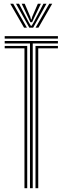

<svg xmlns="http://www.w3.org/2000/svg" viewBox="-20 -990 330 1010"><path d="M137.7 0V-761.3H4.7V-774.2H284.7V-761.3H152.2V0ZM108.7 0V-735.6H4.7V-748.5H123.2V0ZM166.7 0V-748.5H284.7V-735.6H181.2V0ZM4.7 -787.1V-800H284.7V-787.1ZM34.1 -970.2H49.6L121.6 -844.4H106.5ZM64.3 -970.2H80.2L129.6 -876L142.1 -854.7H146.6L159.1 -876L208.5 -970.2H224.4L154.4 -844.4H134.3ZM94.1 -970.2H110L139.1 -902.4L143 -887.8H145.8L149.7 -902.4L179.1 -970.2H195L158 -893.1L148.8 -873.2H139.9L130.6 -893.1ZM239.1 -970.2H254.6L182.2 -844.4H167.1Z"/></svg>

Font: Big Shoulders Inline Thin
Style: Regular
Weight: 100
Designer: Patric King
Foundry: XO Type Co
Version: Version 2.002